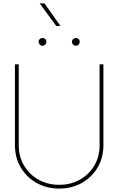

<svg xmlns="http://www.w3.org/2000/svg" viewBox="-20 -1108 700 1136"><path d="M330.1 7.8Q255.9 7.8 196.5 -25.6Q137.2 -59.1 102.8 -117.2Q68.4 -175.3 68.4 -249V-727.5H90.8V-249Q90.8 -181.6 122.1 -128.7Q153.3 -75.7 207.5 -45.2Q261.7 -14.6 330.1 -14.6Q398.9 -14.6 452.9 -45.2Q506.8 -75.7 538.1 -128.7Q569.3 -181.6 569.3 -249V-727.5H591.8V-249Q591.8 -175.3 557.6 -117.2Q523.4 -59.1 464.1 -25.6Q404.8 7.8 330.1 7.8ZM313 -954.1 214.8 -1087.9H243.2L337.9 -954.1ZM231.4 -837.4Q222.2 -837.4 215.3 -844.2Q208.5 -851.1 208.5 -860.4Q208.5 -870.1 215.3 -876.7Q222.2 -883.3 231.4 -883.3Q241.2 -883.3 247.8 -876.7Q254.4 -870.1 254.4 -860.4Q254.4 -851.1 247.8 -844.2Q241.2 -837.4 231.4 -837.4ZM428.7 -837.4Q419.4 -837.4 412.6 -844.2Q405.8 -851.1 405.8 -860.4Q405.8 -870.1 412.6 -876.7Q419.4 -883.3 428.7 -883.3Q438.5 -883.3 445.1 -876.7Q451.7 -870.1 451.7 -860.4Q451.7 -851.1 445.1 -844.2Q438.5 -837.4 428.7 -837.4Z"/></svg>

Font: Inter Display Thin
Style: Regular
Weight: 100
Designer: Rasmus Andersson
Foundry: rsms
Version: Version 4.000;git-a52131595